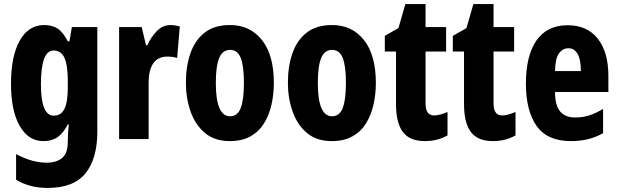

<svg xmlns="http://www.w3.org/2000/svg" viewBox="-20 -683 3038 943"><path d="M197 -560Q236 -560 263 -542.5Q290 -525 313 -480H321L333 -550H458V-37Q458 96 400 168Q342 240 214 240Q168 240 130.5 230Q93 220 59 200V74Q101 96 137.5 106Q174 116 210 116Q257 116 285 93Q313 70 313 14V6Q313 -11 314.5 -33Q316 -55 318 -72H313Q291 -29 263 -9.5Q235 10 193 10Q119 10 76.5 -65Q34 -140 34 -271Q34 -407 77 -483.5Q120 -560 197 -560ZM243 -435Q181 -435 181 -269Q181 -115 244 -115Q280 -115 296.5 -148.5Q313 -182 313 -254V-282Q313 -363 296.5 -399Q280 -435 243 -435Z M818 -560Q828 -560 838.5 -558.5Q849 -557 863 -553L850 -398Q831 -405 802 -405Q755 -405 732.5 -371.5Q710 -338 710 -278V0H565V-550H676L697 -461H704Q719 -497 748.5 -528.5Q778 -560 818 -560Z M1325 -276Q1325 -221 1313.5 -169.5Q1302 -118 1277 -77.5Q1252 -37 1210.5 -13.5Q1169 10 1108 10Q1034 10 986.5 -30Q939 -70 916 -135.5Q893 -201 893 -276Q893 -358 915.5 -422Q938 -486 985.5 -523Q1033 -560 1110 -560Q1208 -560 1266.5 -486.5Q1325 -413 1325 -276ZM1040 -275Q1040 -112 1110 -112Q1147 -112 1162.5 -153Q1178 -194 1178 -276Q1178 -358 1162.5 -398Q1147 -438 1110 -438Q1073 -438 1056.5 -398Q1040 -358 1040 -275Z M1826 -276Q1826 -221 1814.5 -169.5Q1803 -118 1778 -77.5Q1753 -37 1711.5 -13.5Q1670 10 1609 10Q1535 10 1487.5 -30Q1440 -70 1417 -135.5Q1394 -201 1394 -276Q1394 -358 1416.5 -422Q1439 -486 1486.5 -523Q1534 -560 1611 -560Q1709 -560 1767.5 -486.5Q1826 -413 1826 -276ZM1541 -275Q1541 -112 1611 -112Q1648 -112 1663.5 -153Q1679 -194 1679 -276Q1679 -358 1663.5 -398Q1648 -438 1611 -438Q1574 -438 1557.5 -398Q1541 -358 1541 -275Z M2112 -116Q2126 -116 2142.5 -120.5Q2159 -125 2178 -133V-18Q2153 -4 2126 3Q2099 10 2067 10Q1992 10 1958.5 -35Q1925 -80 1925 -172V-430H1870V-507L1937 -545L1971 -663H2070V-550H2171V-430H2070V-175Q2070 -116 2112 -116Z M2446 -116Q2460 -116 2476.5 -120.5Q2493 -125 2512 -133V-18Q2487 -4 2460 3Q2433 10 2401 10Q2326 10 2292.5 -35Q2259 -80 2259 -172V-430H2204V-507L2271 -545L2305 -663H2404V-550H2505V-430H2404V-175Q2404 -116 2446 -116Z M2768 -559Q2864 -559 2916 -493Q2968 -427 2968 -310V-231H2706Q2706 -167 2730.5 -136.5Q2755 -106 2805 -106Q2841 -106 2873 -116Q2905 -126 2942 -148V-29Q2907 -9 2868 0.5Q2829 10 2784 10Q2668 10 2615.5 -64.5Q2563 -139 2563 -272Q2563 -410 2615 -484.5Q2667 -559 2768 -559ZM2772 -446Q2743 -446 2725 -420.5Q2707 -395 2706 -334H2833Q2833 -390 2817 -418Q2801 -446 2772 -446Z"/></svg>

Font: Noto Sans Myanmar UI ExtraCondensed ExtraBold
Style: Regular
Weight: 800
Width: 2
Designer: Monotype Design Team
Foundry: Monotype Imaging Inc.
Version: Version 2.103; ttfautohint (v1.8.4.7-5d5b)